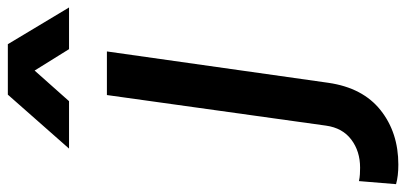

<svg xmlns="http://www.w3.org/2000/svg" viewBox="-426 -540 1061 502"><g transform="rotate(-90 105.0 -289.5)"><path d="M-75 221Q-105 221 -126 215L-118 118Q-109 120 -100 120.5Q-91 121 -83 121Q-40 121 -9.5 98Q21 75 27 32L107 -541H221L139 38Q126 128 67.5 174.5Q9 221 -75 221ZM-33 -640 108 -800H240L336 -640H227L171 -730L91 -640Z"/></g></svg>

Font: Plus Jakarta Sans SemiBold
Style: Italic
Weight: 600
Italic angle: -8°
Designer: Gumpita Rahayu
Foundry: Tokotype
Version: Version 2.071; ttfautohint (v1.8.4.7-5d5b);gftools[0.9.29]